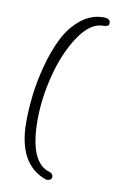

<svg xmlns="http://www.w3.org/2000/svg" viewBox="-87 -784 559 872"><g transform="rotate(10 192.5 -347.5)"><path d="M186 37Q55 -10 55 -204Q55 -262 62.5 -327.5Q70 -393 89.5 -466.5Q109 -540 138 -598Q167 -656 214 -694.5Q261 -733 319 -733Q350 -733 350 -712Q350 -707 349 -704Q348 -701 341.5 -698Q335 -695 323 -695Q264 -695 212 -617.5Q160 -540 132 -431.5Q104 -323 104 -222Q104 -36 189 -2Q215 4 215 21Q215 32 205 36Q195 40 186 37Z"/></g></svg>

Font: Bonbon
Style: Regular
Weight: 400
Designer: Ksenia Erulevich
Foundry: Cyreal (www.cyreal.org)
Version: Version 1.001